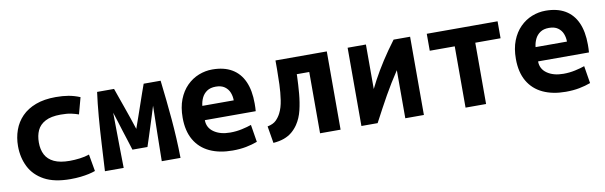

<svg xmlns="http://www.w3.org/2000/svg" viewBox="-41 -899 4003 1271"><g transform="rotate(-10 1960.0 -264.0)"><path d="M354 12Q246 12 179 -24.5Q112 -61 80.5 -123.5Q49 -186 49 -263Q49 -320 67 -370.5Q85 -421 122 -459Q159 -497 216 -518.5Q273 -540 351 -540Q398 -540 436 -533.5Q474 -527 513 -511L483 -400Q461 -408 433.5 -414Q406 -420 363 -420Q298 -420 259.5 -399.5Q221 -379 205 -344Q189 -309 189 -263Q189 -215 207 -180.5Q225 -146 265 -127Q305 -108 370 -108Q402 -108 438 -112.5Q474 -117 502 -127L522 -13Q503 -6 478 -0.5Q453 5 422 8.5Q391 12 354 12Z M587 0Q592 -86 597 -180Q602 -274 609.5 -363.5Q617 -453 627 -526H741Q749 -502 761 -469Q773 -436 786.5 -397Q800 -358 814 -318Q828 -278 840 -240Q853 -276 867 -316.5Q881 -357 894.5 -396Q908 -435 919.5 -468.5Q931 -502 940 -526H1054Q1062 -457 1069 -391.5Q1076 -326 1081.5 -262Q1087 -198 1090.5 -133Q1094 -68 1095 0H969Q970 -47 970.5 -93.5Q971 -140 972 -186.5Q973 -233 974 -279.5Q975 -326 976 -372Q966 -339 955.5 -306Q945 -273 934.5 -240Q924 -207 913.5 -174.5Q903 -142 892 -109H791Q781 -142 770.5 -174.5Q760 -207 749.5 -240Q739 -273 729 -306Q719 -339 708 -372Q709 -310 709.5 -248Q710 -186 711 -124Q712 -62 713 0Z M1444 12Q1355 12 1290 -18.5Q1225 -49 1190 -109.5Q1155 -170 1155 -259Q1155 -329 1175.5 -381.5Q1196 -434 1231.5 -469.5Q1267 -505 1311.5 -522.5Q1356 -540 1403 -540Q1481 -540 1534 -509Q1587 -478 1614 -418Q1641 -358 1641 -270Q1641 -257 1640.5 -242.5Q1640 -228 1639 -218H1297Q1297 -167 1339.5 -137.5Q1382 -108 1449 -108Q1490 -108 1528.5 -116.5Q1567 -125 1592 -134L1611 -17Q1576 -4 1535 4Q1494 12 1444 12ZM1297 -314H1508Q1508 -342 1498 -367Q1488 -392 1465.5 -408Q1443 -424 1406 -424Q1370 -424 1347 -408.5Q1324 -393 1312 -368Q1300 -343 1297 -314Z M1718 9 1699 -105Q1738 -113 1757.5 -132.5Q1777 -152 1789 -176Q1807 -211 1814.5 -261Q1822 -311 1824 -365.5Q1826 -420 1826 -466V-526H2171V0H2033V-412H1949V-399Q1947 -341 1942 -283Q1937 -225 1924.5 -173Q1912 -121 1885 -81Q1868 -56 1845 -36.5Q1822 -17 1790.5 -5.5Q1759 6 1718 9Z M2311 0V-526H2434V-227Q2448 -256 2463.5 -284.5Q2479 -313 2496 -342Q2513 -371 2532.5 -401Q2552 -431 2573.5 -462Q2595 -493 2620 -526H2731V0H2606V-323Q2580 -284 2557 -246.5Q2534 -209 2512.5 -171Q2491 -133 2468.5 -91Q2446 -49 2420 0Z M3011 0V-412H2843V-526H3319V-412H3149V0Z M3684 12Q3595 12 3530 -18.5Q3465 -49 3430 -109.5Q3395 -170 3395 -259Q3395 -329 3415.5 -381.5Q3436 -434 3471.5 -469.5Q3507 -505 3551.5 -522.5Q3596 -540 3643 -540Q3721 -540 3774 -509Q3827 -478 3854 -418Q3881 -358 3881 -270Q3881 -257 3880.5 -242.5Q3880 -228 3879 -218H3537Q3537 -167 3579.5 -137.5Q3622 -108 3689 -108Q3730 -108 3768.5 -116.5Q3807 -125 3832 -134L3851 -17Q3816 -4 3775 4Q3734 12 3684 12ZM3537 -314H3748Q3748 -342 3738 -367Q3728 -392 3705.5 -408Q3683 -424 3646 -424Q3610 -424 3587 -408.5Q3564 -393 3552 -368Q3540 -343 3537 -314Z"/></g></svg>

Font: Ubuntu Sans Mono
Style: Bold
Weight: 700
Monospace: yes
Designer: Dalton Maag Ltd
Foundry: Dalton Maag Ltd
Version: Version 1.006